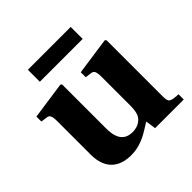

<svg xmlns="http://www.w3.org/2000/svg" viewBox="-179 -824 986 986"><g transform="rotate(-45 314.5 -331.0)"><path d="M162 -587H473V-674H162ZM23 -437 58 -432C74 -430 82 -421 82 -381V-138C82 -21 155 12 227 12C312 12 364 -34 404 -56L412 0H620V-38C563 -41 555 -45 555 -87V-496L548 -502L345 -473V-437L380 -432C396 -430 404 -421 404 -381V-170C404 -153 402 -129 396 -114C387 -91 361 -67 317 -67C264 -67 233 -98 233 -176V-496L226 -502L23 -473Z"/></g></svg>

Font: Heuristica
Style: Bold
Weight: 700
Version: Version 1.0.1